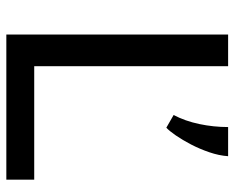

<svg xmlns="http://www.w3.org/2000/svg" viewBox="-87 -653 740 606"><g transform="rotate(90 283.0 -350.0)"><path d="M547 0H89V-700H189V-88H547ZM473 -700Q471 -671 460.5 -640.5Q450 -610 436 -583Q422 -556 407.5 -535Q393 -514 383 -505L343 -528Q362 -564 371.5 -609Q381 -654 381 -700Z"/></g></svg>

Font: PT Sans Caption
Style: Regular
Weight: 400
Designer: A.Korolkova, O.Umpeleva, V.Yefimov
Foundry: ParaType Ltd
Version: Version 2.004W OFL